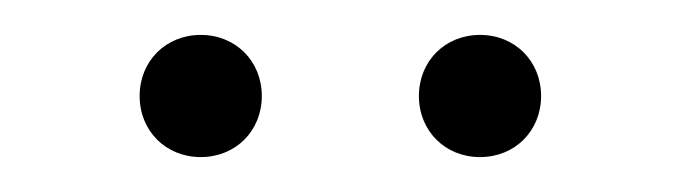

<svg xmlns="http://www.w3.org/2000/svg" viewBox="-20 -695 390 110"><path d="M95 -605C115 -605 130 -620 130 -640C130 -660 115 -675 95 -675C75 -675 60 -660 60 -640C60 -620 75 -605 95 -605ZM255 -605C275 -605 290 -620 290 -640C290 -660 275 -675 255 -675C235 -675 220 -660 220 -640C220 -620 235 -605 255 -605Z"/></svg>

Font: Space Cowgirl Thin
Style: Regular
Weight: 100
Designer: Valery Marier
Foundry: Valery Marier
Version: Version 1.000;hotconv 1.0.109;makeotfexe 2.5.65596